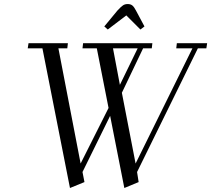

<svg xmlns="http://www.w3.org/2000/svg" viewBox="-20 -916 1045 950"><path d="M117.2 -676.8 121.1 -702.1H315.9L313 -676.8H269L378.9 -106.9L517.1 -381.8L459 -676.8H388.2L391.1 -702.1H733.9L731 -676.8H688L583 -457L650.9 -106.9L932.1 -676.8H852.1L855 -702.1H1004.9L1001 -676.8H959L658.2 -64.9L666 -15.1L595.2 14.2L524.9 -342.8L388.2 -64.9L397.9 -15.1L326.2 14.2L189.9 -676.8ZM496.1 -785.2 561 -863.8Q578.6 -882.8 588.4 -889.4Q598.1 -896 611.8 -896Q626 -896 634.8 -888.9Q643.6 -881.8 652.8 -863.8L694.8 -785.2L674.8 -770L605 -839.8L513.2 -770ZM539.1 -676.8 573.2 -496.1 661.1 -676.8Z"/></svg>

Font: Dehuti Alt
Style: Italic
Weight: 400
Version: Version 1.2